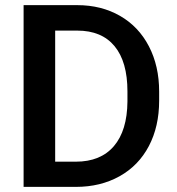

<svg xmlns="http://www.w3.org/2000/svg" viewBox="-20 -731 693 751"><path d="M72.3 0V-710.9H282.2Q376.5 -710.9 449.5 -668.9Q522.5 -627 562.5 -549.8Q602.5 -472.7 602.5 -373V-337.4Q602.5 -236.3 562.3 -159.7Q522 -83 447.5 -41.5Q373 0 276.9 0ZM195.8 -611.3V-98.6H276.4Q373.5 -98.6 425.5 -159.4Q477.5 -220.2 478.5 -334V-373.5Q478.5 -489.3 428.2 -550.3Q377.9 -611.3 282.2 -611.3Z"/></svg>

Font: Roboto Medium
Style: Regular
Weight: 500
Designer: Google
Version: Version 2.134; 2016; ttfautohint (v1.6)